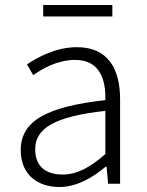

<svg xmlns="http://www.w3.org/2000/svg" viewBox="-20 -736 587 769"><path d="M218 13C287 13 350 -24 403 -68H407L413 0H461V-338C461 -456 416 -547 288 -547C202 -547 128 -505 88 -478L113 -435C151 -462 211 -496 281 -496C382 -496 404 -414 402 -335C168 -309 63 -252 63 -135C63 -35 132 13 218 13ZM230 -37C170 -37 121 -64 121 -138C121 -219 192 -269 402 -292V-119C340 -65 289 -37 230 -37ZM153 -670H430V-716H153Z"/></svg>

Font: Noto Sans CJK SC Light
Style: Regular
Weight: 300
Designer: Ryoko NISHIZUKA 西塚涼子 (kana, bopomofo & ideographs); Paul D. Hunt (Latin, Greek & Cyrillic); Sandoll Communications 산돌커뮤니
Foundry: Adobe
Version: Version 2.004;hotconv 1.0.118;makeotfexe 2.5.65603